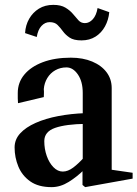

<svg xmlns="http://www.w3.org/2000/svg" viewBox="-20 -753 565 789"><path d="M192 16Q138 16 104.5 -7.5Q71 -31 55.5 -68.5Q40 -106 40 -147Q40 -180 63 -205Q86 -230 126.5 -248Q167 -266 219.5 -276Q272 -286 330 -288L320 -276V-371Q320 -418 300 -447Q280 -476 253 -476Q228 -476 207.5 -464.5Q187 -453 174.5 -432.5Q162 -412 160 -387Q161 -376 160.5 -368Q160 -360 160 -354L54 -329Q53 -338 53 -349Q53 -360 53 -371Q53 -414 80 -446.5Q107 -479 156 -497.5Q205 -516 271 -516Q321 -516 359 -500Q397 -484 418 -456Q439 -428 439 -391V-44L428 -57L525 -43V-19L330 16L319 7V-62L326 -56Q297 -27 262.5 -5.5Q228 16 192 16ZM238 -48Q259 -48 281 -64.5Q303 -81 327 -108L320 -89V-259L333 -244Q251 -243 206.5 -227.5Q162 -212 162 -173Q162 -141 172 -112.5Q182 -84 199.5 -66Q217 -48 238 -48ZM83 -617Q85 -650 100 -676Q115 -702 140 -717.5Q165 -733 199 -733Q230 -733 249 -721.5Q268 -710 280 -695.5Q292 -681 302.5 -669.5Q313 -658 329 -658Q347 -658 361.5 -674Q376 -690 381 -720L429 -703Q426 -671 411.5 -644.5Q397 -618 372.5 -602.5Q348 -587 315 -587Q283 -587 266 -598.5Q249 -610 238.5 -624.5Q228 -639 216.5 -650.5Q205 -662 184 -662Q165 -662 150.5 -646.5Q136 -631 131 -601Z"/></svg>

Font: Wittgenstein SemiBold
Style: Regular
Weight: 600
Designer: Jörg Drees
Foundry: Jörg Drees
Version: Version 1.500